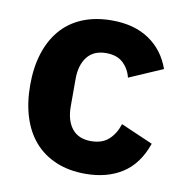

<svg xmlns="http://www.w3.org/2000/svg" viewBox="-67 -601 651 677"><g transform="rotate(10 258.5 -262.5)"><path d="M281 12Q222 12 176 -7.5Q130 -27 99 -62.5Q68 -98 52 -149Q36 -200 36 -263Q36 -326 52 -376.5Q68 -427 99 -463Q130 -499 176 -518Q222 -537 281 -537Q361 -537 414.5 -501Q468 -465 491 -400L371 -348Q364 -378 342 -399Q320 -420 281 -420Q236 -420 213 -390.5Q190 -361 190 -311V-213Q190 -163 213 -134Q236 -105 281 -105Q321 -105 344.5 -126.5Q368 -148 379 -183L494 -133Q468 -58 413.5 -23Q359 12 281 12Z"/></g></svg>

Font: IBM Plex Sans Arabic
Style: Bold
Weight: 700
Designer: Mike Abbink, Paul van der Laan, Pieter van Rosmalen, Wael Morcos, Khajak Apelian
Foundry: Bold Monday
Version: Version 1.2